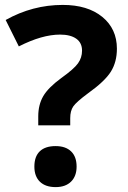

<svg xmlns="http://www.w3.org/2000/svg" viewBox="-20 -744 517 777"><path d="M134.8 -236.8V-272.9Q134.8 -319.8 154.8 -354.5Q174.8 -389.2 228 -428.2Q279.3 -464.8 295.7 -487.8Q312 -510.7 312 -539.1Q312 -570.8 288.6 -587.4Q265.1 -604 223.1 -604Q149.9 -604 56.2 -556.2L2.9 -663.1Q111.8 -724.1 233.9 -724.1Q334.5 -724.1 393.8 -675.8Q453.1 -627.4 453.1 -546.9Q453.1 -493.2 428.7 -454.1Q404.3 -415 335.9 -366.2Q289.1 -331.5 276.6 -313.5Q264.2 -295.4 264.2 -266.1V-236.8ZM119.1 -69.8Q119.1 -110.8 141.1 -131.8Q163.1 -152.8 205.1 -152.8Q245.6 -152.8 267.8 -131.3Q290 -109.9 290 -69.8Q290 -31.2 267.6 -9Q245.1 13.2 205.1 13.2Q164.1 13.2 141.6 -8.5Q119.1 -30.3 119.1 -69.8Z"/></svg>

Font: Zoram GWebM
Style: Bold
Weight: 700
Foundry: Ascender Corporation
Version: Version 1.000